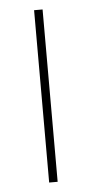

<svg xmlns="http://www.w3.org/2000/svg" viewBox="-44 -557 281 586"><g transform="rotate(-5 96.0 -264.0)"><path d="M109 0V-528H83V0Z"/></g></svg>

Font: Noto Sans Lao SemiCondensed Thin
Style: Regular
Weight: 100
Width: 4
Designer: Monotype Design Team
Foundry: Monotype Imaging Inc.
Version: Version 2.003